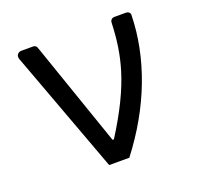

<svg xmlns="http://www.w3.org/2000/svg" viewBox="-101 -653 783 762"><g transform="rotate(-20 290.0 -272.5)"><path d="M235.8 0 44.4 -517.8Q43 -521.7 43 -525.9Q43 -534.1 48.7 -539.8Q54.3 -545.5 63.6 -545.5H113.3Q118.6 -545.5 122.9 -542.6Q127.1 -539.8 128.9 -534.4L282.7 -89.5H288.4Q333.8 -161.2 362.7 -220.9Q391.7 -280.5 408 -334.2Q422.2 -381 429.3 -428.1Q436.4 -475.1 438.2 -528.1Q438.6 -535.9 443.7 -540.7Q448.9 -545.5 456.3 -545.5H504.3Q512.4 -545.5 517.6 -541.2Q522.7 -536.9 522.7 -530.2Q519.9 -396 468.9 -261Q418 -126.1 321 0Z"/></g></svg>

Font: DeltaSans
Style: Regular
Weight: 400
Designer: Rasmus Andersson
Foundry: rsms
Version: Version 3.012